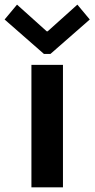

<svg xmlns="http://www.w3.org/2000/svg" viewBox="-45 -800 404 820"><path d="M89.2 0V-523.1H223.9V0ZM27.7 -780.2 154.6 -666.2H158.5L285.4 -780.2L338.4 -716.7L170.6 -569.8H142.5L-25.3 -716.7Z"/></svg>

Font: Reddit Sans
Style: Regular
Weight: 400
Designer: Stephen Hutchings
Foundry: Reddit
Version: Version 1.014